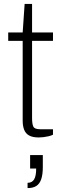

<svg xmlns="http://www.w3.org/2000/svg" viewBox="-20 -692 317 982"><path d="M178 11Q147 11 129 1Q111 -9 103.5 -28.5Q96 -48 96 -74V-483H22V-526H96L106 -672H144V-526H251V-483H144V-88Q144 -58 150.5 -44.5Q157 -31 185 -31H251V-3Q241 2 228 5Q215 8 202 9.5Q189 11 178 11ZM121 270V243Q144 243 154.5 225.5Q165 208 165 170H134V101H199V162Q199 200 191 224Q183 248 166 259Q149 270 121 270Z"/></svg>

Font: Archivo SemiBold Thin
Style: Regular
Weight: 250
Version: Version 2.001